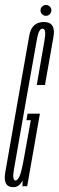

<svg xmlns="http://www.w3.org/2000/svg" viewBox="-47 -770 243 794"><path d="M8 4Q33 4 47 -24.5L45.5 0H65.5L118 -300H67L62.5 -273H80.5L54.5 -129.5Q43 -62 34.5 -42.8Q26 -23.5 17 -23.5Q2.5 -23.5 11 -71.2Q19.5 -119 58 -339.5Q99 -569 106.2 -610.2Q113.5 -651.5 129 -651.5Q145.5 -651.5 137.2 -604Q129 -556.5 105 -418.5H139Q163 -555 174 -617Q185 -679 134.5 -679Q83.5 -679 74 -622.5Q64.5 -566 24.5 -341.5Q-14.5 -118.5 -25.2 -57.2Q-36 4 8 4ZM143 -704.5Q152.5 -704.5 159 -711.5Q165.5 -718.5 165.5 -727.5Q165.5 -736.5 158.8 -743Q152 -749.5 143.5 -749.5Q134 -749.5 127.2 -743Q120.5 -736.5 120.5 -727.5Q120.5 -717.5 127.2 -711Q134 -704.5 143 -704.5Z"/></svg>

Font: Anybody UltraCondensed ExtraLight
Style: Italic
Weight: 250
Width: 1
Italic angle: -10°
Version: Version 1.113;gftools[0.9.25]